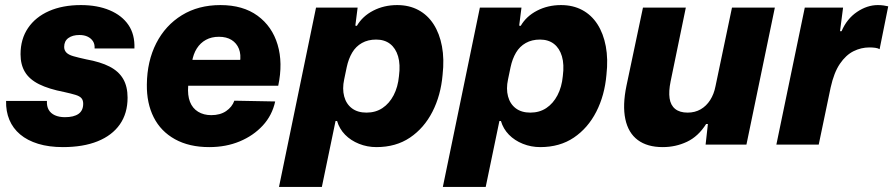

<svg xmlns="http://www.w3.org/2000/svg" viewBox="-20 -570 3522 757"><path d="M228 10Q173 10 130.5 -3Q88 -16 59.5 -40Q31 -64 17 -97.5Q3 -131 4 -172H165Q164 -151 172 -137Q180 -123 196.5 -115.5Q213 -108 236 -108Q271 -108 289.5 -121Q308 -134 308 -161Q308 -175 301 -183Q294 -191 277.5 -196Q261 -201 234 -207Q172 -219 134 -238Q96 -257 78.5 -286Q61 -315 61 -356Q61 -416 90.5 -459.5Q120 -503 173.5 -526.5Q227 -550 299 -550Q364 -550 412.5 -529.5Q461 -509 486.5 -471.5Q512 -434 510 -379H353Q354 -396 346.5 -407.5Q339 -419 325.5 -425.5Q312 -432 293 -432Q266 -432 249.5 -420Q233 -408 233 -385Q233 -372 241.5 -363Q250 -354 269 -348.5Q288 -343 320 -336Q376 -326 412 -307.5Q448 -289 465.5 -259Q483 -229 483 -185Q483 -123 452.5 -79.5Q422 -36 365 -13Q308 10 228 10Z M805 10Q726 10 670 -21Q614 -52 586 -107.5Q558 -163 559 -237Q560 -329 596 -399.5Q632 -470 697 -510Q762 -550 849 -550Q938 -550 995.5 -508Q1053 -466 1074.5 -394Q1096 -322 1077 -232H722Q719 -194 729 -168.5Q739 -143 761 -129.5Q783 -116 813 -116Q848 -116 871.5 -132Q895 -148 904 -173L1065 -170Q1053 -115 1016 -75Q979 -35 925 -12.5Q871 10 805 10ZM737 -326 729 -334H934L926 -324Q931 -355 922 -377.5Q913 -400 893 -412.5Q873 -425 843 -425Q814 -425 792 -413Q770 -401 756 -379Q742 -357 737 -326Z M1080 167 1226 -540H1390L1381 -469L1387 -468Q1409 -506 1451.5 -528Q1494 -550 1546 -550Q1593 -550 1629.5 -530.5Q1666 -511 1689.5 -474.5Q1713 -438 1722.5 -387.5Q1732 -337 1725 -275Q1718 -194 1685 -129.5Q1652 -65 1596.5 -27.5Q1541 10 1464 10Q1428 10 1395.5 -3Q1363 -16 1340.5 -39Q1318 -62 1309 -93H1303L1249 167ZM1425 -126Q1461 -126 1488 -144Q1515 -162 1532 -194.5Q1549 -227 1553 -270Q1559 -316 1549.5 -348Q1540 -380 1518 -397Q1496 -414 1463 -414Q1431 -414 1407 -400.5Q1383 -387 1368.5 -362.5Q1354 -338 1347 -305L1337 -257Q1329 -220 1337 -190Q1345 -160 1367.5 -143Q1390 -126 1425 -126Z M1726 167 1872 -540H2036L2027 -469L2033 -468Q2055 -506 2097.5 -528Q2140 -550 2192 -550Q2239 -550 2275.5 -530.5Q2312 -511 2335.5 -474.5Q2359 -438 2368.5 -387.5Q2378 -337 2371 -275Q2364 -194 2331 -129.5Q2298 -65 2242.5 -27.5Q2187 10 2110 10Q2074 10 2041.5 -3Q2009 -16 1986.5 -39Q1964 -62 1955 -93H1949L1895 167ZM2071 -126Q2107 -126 2134 -144Q2161 -162 2178 -194.5Q2195 -227 2199 -270Q2205 -316 2195.5 -348Q2186 -380 2164 -397Q2142 -414 2109 -414Q2077 -414 2053 -400.5Q2029 -387 2014.5 -362.5Q2000 -338 1993 -305L1983 -257Q1975 -220 1983 -190Q1991 -160 2013.5 -143Q2036 -126 2071 -126Z M2593 10Q2532 10 2494.5 -18Q2457 -46 2445.5 -100.5Q2434 -155 2450 -232L2515 -540H2684L2624 -249Q2616 -210 2620 -182.5Q2624 -155 2642 -140.5Q2660 -126 2691 -126Q2720 -126 2742.5 -139Q2765 -152 2780 -175.5Q2795 -199 2801 -230L2866 -540H3035L2923 0H2762L2771 -81H2764Q2733 -32 2688.5 -11Q2644 10 2593 10Z M3041 0 3153 -540H3304L3292 -447H3298Q3319 -496 3359 -523Q3399 -550 3441 -550Q3453 -550 3463.5 -548.5Q3474 -547 3482 -545L3448 -376Q3442 -380 3431 -381.5Q3420 -383 3408 -383Q3375 -383 3345 -368Q3315 -353 3291.5 -318.5Q3268 -284 3255 -225L3208 0Z"/></svg>

Font: Mona Sans ExtraLight ExtraBold
Style: Italic
Weight: 800
Italic angle: -11.6951°
Version: Version 2.000